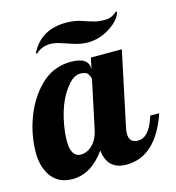

<svg xmlns="http://www.w3.org/2000/svg" viewBox="-116 -768 788 862"><g transform="rotate(-15 277.5 -337.0)"><path d="M567.9 -179.2Q504.4 5.9 367.2 5.9Q278.8 5.9 269 -85.9Q203.6 5.9 116.5 5.9Q29.3 5.9 -2 -79.6Q-13.2 -110.4 -13.2 -149.7Q-13.2 -189 -6.3 -228.3Q0.5 -267.6 14.6 -306.6Q45.9 -392.6 104 -448.7Q162.1 -504.9 244.1 -504.9Q287.1 -504.9 306.2 -490.5Q325.2 -476.1 325.2 -454.1V-446.8L335.9 -500H480L408.2 -160.2Q403.8 -143.1 403.8 -127.9Q403.8 -85 444.8 -85Q498 -85 525.9 -179.2ZM315.9 -404.8Q315.9 -414.1 307.4 -428.5Q298.8 -442.9 271 -442.9Q243.2 -442.9 216.8 -413.1Q153.3 -341.3 137.2 -207Q134.8 -186.5 134.8 -163.6Q134.8 -119.1 153.3 -101.6Q164.1 -90.8 180.2 -90.8Q210 -90.8 234.4 -114.5Q258.8 -138.2 268.1 -179.2ZM497.1 -669.9 502.9 -668.9Q494.6 -632.8 445.6 -600.8Q396.5 -568.8 341.8 -568.8Q308.1 -568.8 271 -581.5Q233.9 -594.2 214.4 -600.1Q194.8 -606 173.8 -606Q136.2 -606 107.9 -580.1L102.1 -582Q150.4 -680.2 269 -680.2Q307.6 -680.2 341.6 -668.7Q375.5 -657.2 394 -652.1Q412.6 -647 442.9 -647Q473.1 -647 497.1 -669.9Z"/></g></svg>

Font: UVF Lobster12
Style: Regular
Weight: 400
Designer: Pablo Impallari
Foundry: Pablo Impallari. www.impallari.com
Version: Version 1.004